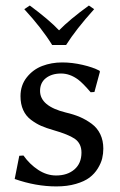

<svg xmlns="http://www.w3.org/2000/svg" viewBox="-20 -665 436 695"><path d="M49.8 -101.1 64.9 -102.1Q87.4 -70.3 118.4 -50Q149.4 -29.8 183.1 -29.8Q224.1 -29.8 249.5 -51.8Q274.9 -73.7 274.9 -112.8Q274.9 -146 250 -163.1Q226.6 -178.7 173.8 -193.8Q147.9 -201.2 129.4 -209.2Q110.8 -217.3 92.3 -231.2Q73.7 -245.1 64 -266.6Q54.2 -288.1 54.2 -316.9Q54.2 -356.4 76.9 -385Q99.6 -413.6 133.1 -426.3Q166.5 -439 205.1 -439Q241.2 -439 279.1 -430.2Q316.9 -421.4 339.8 -409.2L341.8 -405.8L321.8 -332L308.1 -331.1Q279.8 -364.3 262.7 -377Q232.9 -398.9 201.2 -398.9Q167.5 -398.9 146.2 -382.3Q125 -365.7 125 -335.9Q125 -280.8 217.8 -257.8Q247.1 -251 269.3 -241.5Q291.5 -231.9 311.8 -217Q332 -202.1 343 -179.2Q354 -156.2 354 -127Q354 -108.9 349.9 -91.6Q345.7 -74.2 334 -55.2Q322.3 -36.1 304 -22.2Q285.6 -8.3 254.6 0.7Q223.6 9.8 184.1 9.8Q109.9 9.8 33.2 -17.1ZM168.9 -502Q131.3 -563 67.9 -631.8L87.9 -645Q157.2 -593.8 193.8 -555.2Q232.9 -595.2 301.8 -645L320.8 -631.8Q254.4 -558.1 219.2 -502Z"/></svg>

Font: Linux Biolinum G
Style: Regular
Weight: 400
Designer: Philipp H. Poll
Foundry: Philipp H. Poll
Version: Version 1.1.0 ; ttfautohint (v1.6)